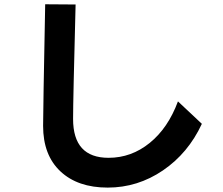

<svg xmlns="http://www.w3.org/2000/svg" viewBox="-20 -809 1040 894"><path d="M180.7 -222.7Q180.7 -291 190.4 -789.1L332 -788.1Q320.3 -342.8 320.3 -254.9Q320.3 -74.2 485.4 -74.2Q591.8 -74.2 677.2 -143.6Q762.7 -212.9 808.6 -336.9L919.9 -232.4Q856.4 -95.7 738.8 -15.6Q621.1 64.5 481.4 64.5Q341.8 64.5 261.2 -11.2Q180.7 -86.9 180.7 -222.7Z"/></svg>

Font: GenEi M Gothic v2 Bold
Style: Regular
Weight: 700
Version: Version 2.0